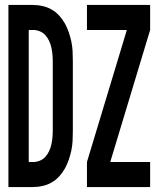

<svg xmlns="http://www.w3.org/2000/svg" viewBox="-20 -755 640 775"><path d="M331 0V-101L492 -634H331V-735H586V-634L425 -101H586V0ZM14 0V-735H114Q133 -735 152.5 -730.5Q172 -726 188.5 -716.5Q205 -707 218.5 -692.5Q232 -678 241.5 -661Q251 -644 257.5 -625Q264 -606 268 -587Q272 -568 273 -548.5Q274 -529 274 -509V-226Q274 -206 273 -186.5Q272 -167 268 -148Q264 -129 257.5 -110Q251 -91 241.5 -74Q232 -57 218.5 -42.5Q205 -28 188.5 -18.5Q172 -9 152.5 -4.5Q133 0 114 0ZM96 -101H114Q128 -101 141 -106.5Q154 -112 163 -122Q172 -132 178 -144.5Q184 -157 187 -170.5Q190 -184 191.5 -198Q193 -212 193 -226V-509Q193 -523 191.5 -537Q190 -551 187 -564.5Q184 -578 178 -590.5Q172 -603 163 -613Q154 -623 141 -628.5Q128 -634 114 -634H96Z"/></svg>

Font: Iosevka Custom Extended
Style: Bold
Weight: 700
Width: 7
Monospace: yes
Designer: Belleve Invis
Foundry: Belleve Invis
Version: Version 11.2.4; ttfautohint (v1.8.4)